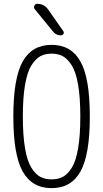

<svg xmlns="http://www.w3.org/2000/svg" viewBox="-20 -975 540 1005"><path d="M174.8 -955.1Q210.9 -955.1 232.4 -924.8L311.5 -811.5Q316.4 -804.7 312 -797.4Q307.6 -790 299.8 -790Q272.5 -790 257.8 -809.6L162.1 -926.8Q155.3 -934.6 159.7 -944.8Q164.1 -955.1 174.8 -955.1ZM308.1 -681.2Q283.2 -694.3 250 -694.3Q216.8 -694.3 191.9 -681.2Q167 -668 145 -633.8Q123 -599.6 111.3 -532.2Q99.6 -464.8 99.6 -364.7Q99.6 -264.6 111.3 -197.3Q123 -129.9 145 -95.7Q167 -61.5 191.9 -48.8Q216.8 -36.1 250 -36.1Q283.2 -36.1 308.1 -48.8Q333 -61.5 355 -95.7Q377 -129.9 388.7 -197.3Q400.4 -264.6 400.4 -364.7Q400.4 -464.8 388.7 -532.2Q377 -599.6 355 -633.8Q333 -668 308.1 -681.2ZM401.4 -77.6Q352.5 9.8 250 9.8Q147.5 9.8 98.6 -77.6Q49.8 -165 49.8 -365.2Q49.8 -565.4 98.6 -652.8Q147.5 -740.2 250 -740.2Q352.5 -740.2 401.4 -652.8Q450.2 -565.4 450.2 -365.2Q450.2 -165 401.4 -77.6Z"/></svg>

Font: Rounded-X Mgen+ 1m light
Style: Regular
Weight: 200
Designer: [Source Han Sans]
Ryoko NISHIZUKA  (kana & ideographs); Paul D. Hunt (Latin, Greek & Cyrillic); Wenlong ZHANG  (bopomofo
Version: Version 1.059.20150602